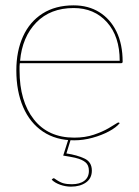

<svg xmlns="http://www.w3.org/2000/svg" viewBox="-20 -518 519 717"><path d="M257 6Q189 6 140.5 -26.5Q92 -59 66.5 -118Q41 -177 41 -255Q41 -327 66 -382Q91 -437 139 -467.5Q187 -498 255 -498Q310 -498 351 -472.5Q392 -447 415 -400Q438 -353 438 -287Q438 -285 436.5 -283.5Q435 -282 432 -282H54Q53 -275 53 -270Q53 -265 53 -255Q53 -140 106.5 -72Q160 -4 257 -4Q298 -4 330.5 -15Q363 -26 386 -39.5Q409 -53 418 -59Q423 -62 426 -59L427 -58Q414 -42 387 -27.5Q360 -13 325.5 -3.5Q291 6 257 6ZM55 -291H427Q427 -382 379.5 -435Q332 -488 255 -488Q168 -488 115.5 -434Q63 -380 55 -291ZM245 179Q225 179 205 172Q185 165 173 153L176 150Q180 146 184 149Q202 162 215.5 166Q229 170 248 170Q278 170 295 157Q312 144 312 120Q312 98 298.5 87.5Q285 77 263.5 72Q242 67 216 63L236 0H245L228 55Q268 61 295.5 74Q323 87 323 119Q323 148 301 163.5Q279 179 245 179Z"/></svg>

Font: Aleo Thin
Style: Regular
Weight: 250
Designer: Alessio Laiso
Foundry: Alessio Laiso
Version: Version 2.001;gftools[0.9.29]